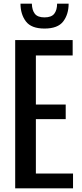

<svg xmlns="http://www.w3.org/2000/svg" viewBox="-20 -1029 447 1049"><path d="M63 0V-810H377V-726H176V-458H339V-378H176V-81H379V0ZM223 -873Q151 -873 121.5 -912Q92 -951 92 -1009H154Q155 -973 170.5 -953.5Q186 -934 223 -934Q261 -934 276.5 -954Q292 -974 292 -1009H355Q355 -951 325.5 -912Q296 -873 223 -873Z"/></svg>

Font: Oswald
Style: Regular
Weight: 400
Designer: Vernon Adams
Foundry: Vernon Adams
Version: Version 4.103; ttfautohint (v1.8.3)